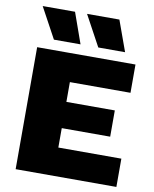

<svg xmlns="http://www.w3.org/2000/svg" viewBox="-95 -952 818 1023"><g transform="rotate(10 314.0 -440.5)"><path d="M227 -881 286 -715H142L52 -881ZM467 -881 527 -715H382L292 -881ZM61 0V-660H593V-507H265V-400H527V-258H265V-153H606V0Z"/></g></svg>

Font: Elaine Sans ExtraBold
Style: Regular
Weight: 800
Designer: Wei Huang
Foundry: Wei Huang
Version: Version 2.001;December 24, 2019;FontCreator 12.0.0.2547 64-b